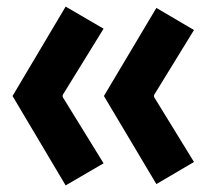

<svg xmlns="http://www.w3.org/2000/svg" viewBox="-20 -636 625 582"><path d="M179 -74 18 -345 179 -616 294 -549 170 -348V-342L294 -141ZM454 -78 295 -345 454 -612 568 -545 447 -348V-342L568 -145Z"/></svg>

Font: Ruda SemiBold
Style: Bold
Weight: 900
Designer: Mariela Monsalve and Angelina Sanchez
Foundry: Mariela Monsalve and Angelina Sanchez
Version: Version 2.000